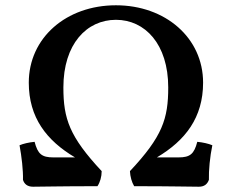

<svg xmlns="http://www.w3.org/2000/svg" viewBox="-20 -705 878 727"><path d="M784 -155C770 -161 748 -166 727 -168C715 -122 700 -109 656 -109H574C682 -173 749 -260 749 -392C749 -562 606 -685 419 -685C231 -685 89 -562 89 -392C89 -260 156 -173 264 -109H182C138 -109 123 -122 111 -168C90 -166 68 -161 54 -155C62 -112 68 -60 67 -24C72 -8 84 2 105 2C140 2 207 0 349 0C359 -15 365 -36 365 -57C243 -188 220 -255 220 -374C220 -538 308 -630 419 -630C529 -630 617 -538 617 -374C617 -255 595 -188 472 -57C473 -36 479 -15 488 0C631 0 697 2 733 2C754 2 765 -8 771 -24C770 -60 775 -112 784 -155Z"/></svg>

Font: Vollkorn Semibold
Style: Regular
Weight: 600
Designer: Friedrich Althausen
Foundry: Friedrich Althausen
Version: Version 4.015;PS 004.015;hotconv 1.0.88;makeotf.lib2.5.64775